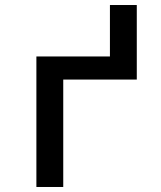

<svg xmlns="http://www.w3.org/2000/svg" viewBox="-20 -745 640 765"><path d="M125 0V-520H418V-725H525V-428H232V0Z"/></svg>

Font: Iosevka SS04 Semibold Extended
Style: Regular
Weight: 600
Width: 7
Monospace: yes
Designer: Belleve Invis
Foundry: Belleve Invis
Version: Version 19.0.0; ttfautohint (v1.8.4)